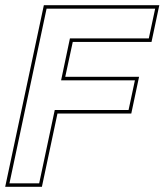

<svg xmlns="http://www.w3.org/2000/svg" viewBox="-37 -720 634 740"><path d="M-17 0 132 -700H577L547 -558.5H243.5L214.5 -424H499L469 -282.5H184.5L124.5 0ZM-0.5 -13.5H114L174 -296H458.5L483 -410.5H198.5L232.5 -572H536.5L561 -686.5H142.5Z"/></svg>

Font: Tourney Thin
Style: Italic
Weight: 100
Italic angle: -12°
Designer: Tyler Finck
Foundry: Etcetera Type Co
Version: Version 1.015